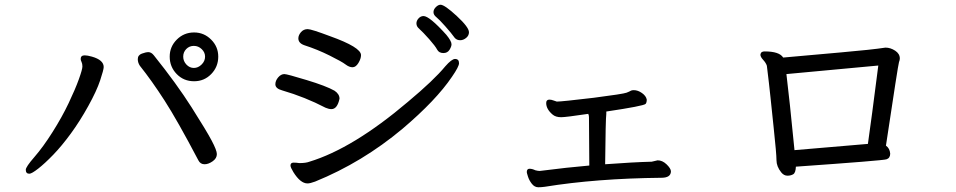

<svg xmlns="http://www.w3.org/2000/svg" viewBox="-20 -789 4040 811"><path d="M104 -55.2Q88.9 -55.2 88.9 -71.8Q88.9 -84 125.5 -126Q162.1 -168 202.1 -231.4Q242.2 -294.9 270 -353.5Q297.9 -412.1 313 -454.1Q328.1 -496.1 328.1 -508.1Q328.1 -520 324.5 -527.1Q320.8 -534.2 320.8 -540Q320.8 -555.2 337.9 -555.2Q349.1 -555.2 368.2 -549.8Q418 -535.6 418 -505.9Q418 -494.6 403.1 -449.7Q388.2 -404.8 353 -341.3Q317.9 -277.8 279.5 -225.3Q241.2 -172.9 205.1 -135.5Q168.9 -98.1 141.4 -76.7Q113.8 -55.2 104 -55.2ZM844.2 -95.2Q826.2 -95.2 817.9 -111.8Q729 -280.8 675 -364.5Q621.1 -448.2 570.8 -511.2Q562 -524.4 562 -539.1Q562 -556.2 579.1 -562.5Q596.2 -568.8 606.9 -568.8Q619.1 -568.8 629.9 -555.2Q726.1 -435.1 789.1 -335.9Q852.1 -236.8 874 -195.3Q896 -153.8 896 -138.2Q896 -120.1 878.2 -107.7Q860.4 -95.2 844.2 -95.2ZM846.2 -549.8Q846.2 -567.9 832 -581.5Q817.9 -595.2 798.8 -595.2Q779.8 -595.2 766.8 -582Q753.9 -568.8 753.9 -549.8Q753.9 -530.8 767.3 -516.4Q780.8 -502 798.8 -502Q816.9 -502 831.5 -516.4Q846.2 -530.8 846.2 -549.8ZM799.8 -445.8Q755.9 -445.8 726.3 -476.3Q696.8 -506.8 696.8 -549.8Q696.8 -591.8 726.8 -621.8Q756.8 -651.9 799.8 -651.9Q841.8 -651.9 871.8 -621.8Q901.9 -591.8 901.9 -549.8Q901.9 -506.8 872.3 -476.3Q842.8 -445.8 799.8 -445.8Z M1379.9 -328.1Q1368.7 -328.1 1355 -334Q1269 -378.9 1171.9 -407.2Q1143.1 -415 1143.1 -433.1Q1143.1 -448.2 1155 -462.2Q1167 -476.1 1181.2 -476.1Q1192.4 -476.1 1275.1 -450.9Q1357.9 -425.8 1393.1 -405.8Q1414.1 -391.6 1414.1 -372.1Q1404.8 -328.1 1379.9 -328.1ZM1278.8 -14.2Q1249 -14.2 1219.2 -62Q1207 -82 1207 -89.8Q1207 -102.1 1220.2 -102.1Q1232.4 -102.1 1244.1 -100.1Q1272 -100.1 1287.1 -106Q1471.2 -162.1 1703.1 -358.9Q1813 -450.7 1860.8 -508.8Q1887.7 -539.6 1901.9 -540Q1918.9 -540 1918.9 -522Q1918.9 -507.8 1889.2 -464.8Q1822.3 -365.7 1680.2 -245.1Q1510.3 -103 1311 -22Q1290 -14.2 1278.8 -14.2ZM1265.1 -598.1Q1240.2 -606.9 1240.2 -627Q1240.2 -640.1 1251.2 -653.1Q1262.2 -666 1279.8 -666Q1294.9 -666 1374 -636.2Q1504.9 -589.4 1504.9 -556.2Q1504.9 -541 1493.9 -522.9Q1482.9 -504.9 1469 -504.9Q1455.1 -504.9 1439.5 -516.8Q1423.8 -528.8 1372.3 -554.4Q1320.8 -580.1 1265.1 -598.1ZM1853 -564.9Q1834 -564.9 1826.4 -579.6Q1818.8 -594.2 1793 -623.5Q1767.1 -652.8 1747.1 -670.9Q1739.3 -678.7 1739 -689.9Q1738.8 -701.2 1747.8 -711.2Q1756.8 -721.2 1769 -721.2Q1793.9 -721.2 1865.2 -642.1Q1887.2 -615.2 1887.2 -602.1Q1887.2 -592.3 1878.7 -578.6Q1870.1 -564.9 1853 -564.9ZM1923.8 -619.1Q1909.7 -619.1 1900.9 -628.9Q1886.7 -648.9 1860.8 -678Q1835 -707 1823 -716.6Q1811 -726.1 1811 -737.8Q1811 -749 1821 -759Q1831.1 -769 1840.8 -769Q1857.9 -769 1909.4 -721.4Q1960.9 -673.8 1960.9 -652.8Q1960.9 -638.7 1949 -628.9Q1937 -619.1 1923.8 -619.1Z M2253.9 2Q2237.8 2 2226.3 -12.9Q2214.8 -27.8 2210 -43.5Q2205.1 -59.1 2205.1 -62Q2205.1 -76.2 2216.8 -76.2Q2228 -76.2 2241.2 -69.8Q2252.4 -66.9 2259.8 -66.9Q2377.9 -82 2469.2 -89.8L2467.8 -293.9Q2467.8 -301.8 2464.8 -308.1Q2369.6 -293.9 2350.1 -293.9Q2327.1 -293.9 2314 -305.2Q2287.1 -328.1 2287.1 -354Q2287.1 -368.2 2300.8 -368.2Q2308.6 -368.2 2318.4 -364.5Q2328.1 -360.8 2332 -359.9Q2353 -359.9 2487.8 -376Q2612.8 -392.1 2626.5 -397.5Q2640.1 -402.8 2644 -405.5Q2647.9 -408.2 2657.2 -408.2Q2674.3 -408.2 2691.7 -396Q2709 -383.8 2711.9 -368.2Q2711.9 -356 2707 -350.1Q2698.2 -341.3 2541 -317.9V-308.1Q2538.1 -288.1 2536.1 -95.2Q2654.3 -104 2732.9 -106L2757.8 -111.8Q2777.8 -111.8 2795.4 -95Q2813 -78.1 2814 -65.9Q2814 -38.1 2773.9 -38.1Q2498 -35.2 2280.8 0Q2266.1 2 2253.9 2Z M3335.9 -154.8 3646 -181.2Q3660.2 -279.3 3689.9 -512.2L3301.8 -476.1Q3314.9 -369.6 3335.9 -154.8ZM3306.2 -46.9Q3291 -46.9 3279.8 -61Q3259.8 -85.9 3259.8 -112.5Q3259.8 -139.2 3248 -249Q3240.2 -322.3 3234.6 -377.2Q3229 -432.1 3219.2 -511.2Q3215.3 -523.4 3203.6 -536.1Q3191.9 -548.8 3191.9 -558.1Q3193.8 -572.3 3210 -571.8Q3272 -571.8 3288.1 -545.9Q3313 -547.9 3356.4 -552Q3399.9 -556.2 3531.5 -567.6Q3663.1 -579.1 3720.2 -587.9Q3741.2 -587.9 3761 -575Q3780.8 -562 3780.8 -542Q3780.8 -535.2 3777.3 -526.6Q3773.9 -518.1 3722.2 -173.8Q3738.3 -162.6 3740.2 -140.1Q3740.2 -121.1 3724.1 -116Q3708 -110.8 3341.8 -85Q3340.8 -59.1 3330.6 -53Q3320.3 -46.9 3306.2 -46.9Z"/></svg>

Font: LXGW WenKai Screen R
Style: Regular
Weight: 400
Designer: Fontworks Inc.
Version: Version 1.235;May 31, 2022